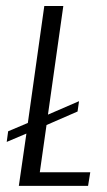

<svg xmlns="http://www.w3.org/2000/svg" viewBox="-20 -609 351 629"><path d="M41.7 0 66.5 -171.4 2 -144.1 6.7 -178.9 71.2 -206.2 125.1 -589.3H187.4L137.1 -233.5L238.9 -277.5L234.1 -243.7L132.4 -199.4L110.4 -44.6H275.7L268.5 0Z"/></svg>

Font: Alumni Sans Thin
Style: Italic
Weight: 100
Italic angle: -8°
Designer: Robert E. Leuschke
Foundry: Robert E. Leuschke
Version: Version 1.016